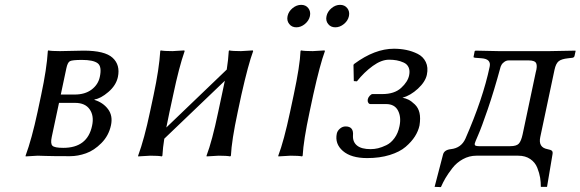

<svg xmlns="http://www.w3.org/2000/svg" viewBox="-20 -639 2382 788"><path d="M229.5 -251H286.6Q328.6 -251 355.7 -271.2Q382.8 -291.5 389.6 -323.2Q398.9 -366.2 380.6 -379.6Q362.3 -393.1 316.4 -393.1Q275.9 -393.1 266.6 -387.7Q257.3 -382.3 252.4 -358.9ZM222.2 -216.8 192.4 -77.1Q186.5 -49.8 195.1 -41Q203.6 -32.2 239.7 -32.2Q338.9 -32.2 357.9 -123Q366.7 -163.6 348.1 -190.2Q329.6 -216.8 288.1 -216.8ZM134.8 0 85.4 2.9 85 0Q110.4 -68.8 134.3 -180.2L148.9 -249Q171.9 -356.4 176.3 -429.2L177.7 -432.1Q191.4 -429.2 226.1 -429.2Q245.1 -429.2 274.9 -430.2Q304.7 -431.2 323.7 -431.2Q410.2 -431.2 442.1 -401.9Q474.1 -372.6 463.9 -323.2Q456.5 -288.6 424.8 -261.5Q393.1 -234.4 368.2 -231L367.7 -229Q402.8 -218.3 423.3 -191.2Q443.8 -164.1 435.5 -125Q426.3 -82 396.2 -51.8Q366.2 -21.5 333 -9.8Q299.8 2 267.6 2Q194.8 2 167.5 1Q140.1 0 134.8 0Z M690.9 -250 675.8 -180.2Q667.5 -141.1 662.6 -115.7L910.6 -353.5Q917 -395 918.9 -429.2L920.4 -432.1Q934.1 -429.2 968.8 -429.2Q968.8 -429.2 1017.6 -432.1L1019 -429.2Q999 -375.5 970.7 -250L955.6 -179.2Q930.7 -63 927.7 0L924.8 2.9Q911.1 0 877.4 0Q877.4 0 828.1 2.9L827.6 0Q850.6 -60.1 875.5 -179.2L890.6 -250Q897.9 -285.2 902.8 -307.6L654.3 -69.8Q648.4 -33.7 646.5 0L644 2.9Q630.9 0 596.7 0Q596.7 0 546.9 2.9V0Q572.3 -68.8 595.7 -180.2L610.4 -249Q633.3 -356.4 637.7 -429.2L639.6 -432.1Q653.3 -429.2 688 -429.2Q688 -429.2 736.3 -432.1L737.8 -429.2Q714.8 -363.8 690.9 -250Z M1185.5 -250Q1210.9 -369.1 1213.4 -429.2L1215.3 -432.1Q1229 -429.2 1263.7 -429.2Q1263.7 -429.2 1312 -432.1L1313.5 -429.2Q1293.5 -375.5 1265.6 -250L1250.5 -179.2Q1225.6 -63 1222.2 0L1219.7 2.9Q1206.1 0 1172.4 0Q1172.4 0 1122.6 2.9L1122.1 0Q1145 -60.1 1170.4 -179.2ZM1167 -540.5Q1156.2 -554.2 1160.2 -573Q1164.1 -591.8 1180.7 -605.5Q1197.3 -619.1 1216.1 -619.1Q1234.9 -619.1 1245.4 -605.5Q1255.9 -591.8 1252 -573Q1248 -554.2 1231.4 -540.5Q1214.8 -526.9 1196.3 -526.9Q1177.7 -526.9 1167 -540.5ZM1326.7 -540.5Q1315.9 -554.2 1320.1 -573Q1324.2 -591.8 1340.6 -605.5Q1356.9 -619.1 1375.7 -619.1Q1394.5 -619.1 1405.3 -605.5Q1416 -591.8 1412.1 -573Q1408.2 -554.2 1391.6 -540.5Q1375 -526.9 1356.2 -526.9Q1337.4 -526.9 1326.7 -540.5Z M1576.7 -394Q1545.4 -394 1510 -368.4Q1474.6 -342.8 1444.8 -305.2L1432.1 -306.2L1430.7 -373L1434.1 -377Q1518.1 -439 1596.7 -439Q1623 -439 1647.2 -434.1Q1671.4 -429.2 1694.1 -418Q1716.8 -406.7 1727.5 -384.5Q1738.3 -362.3 1731.9 -332Q1725.6 -303.2 1695.3 -275.1Q1665 -247.1 1631.8 -237.8Q1643.1 -236.3 1655.8 -230.2Q1668.5 -224.1 1682.6 -210.4Q1696.8 -196.8 1701.7 -175.8Q1706.5 -154.8 1701.7 -124Q1696.8 -101.1 1682.9 -79.1Q1668.9 -57.1 1644.8 -36.4Q1620.6 -15.6 1579.6 -2.9Q1538.6 9.8 1486.8 9.8Q1420.9 9.8 1387.2 -19.5Q1353.5 -48.8 1362.3 -90.8Q1364.7 -102.1 1375.2 -111.1Q1385.7 -120.1 1398.4 -120.1Q1432.1 -120.1 1428.7 -83Q1427.2 -56.6 1445.3 -41.7Q1463.4 -26.9 1501 -26.9Q1516.1 -26.9 1531.5 -30.5Q1546.9 -34.2 1565.7 -43.2Q1584.5 -52.2 1599.1 -72.3Q1613.8 -92.3 1619.6 -121.1Q1627.4 -158.2 1613.5 -185.1Q1599.6 -211.9 1564.5 -211.9H1500.5Q1494.1 -211.9 1491 -218.3Q1487.8 -224.6 1489.5 -231.9Q1491.2 -239.3 1497.6 -246.1Q1503.9 -252.9 1508.8 -252.9H1548.8Q1598.6 -252.9 1626.2 -278.1Q1653.8 -303.2 1659.2 -330.1Q1663.1 -349.1 1657 -362.5Q1650.9 -376 1636.7 -382.3Q1622.6 -388.7 1607.9 -391.4Q1593.3 -394 1576.7 -394Z M1928.7 -50.8Q1927.2 -43.5 1931.6 -41.3Q1936 -39.1 1945.3 -39.1H2074.2Q2100.1 -39.1 2109.6 -49.8Q2119.1 -60.5 2125 -87.9L2178.7 -341.8Q2186 -367.2 2180.7 -379.2Q2175.3 -391.1 2149.4 -391.1H2068.4Q2058.1 -391.1 2049.8 -385Q2041.5 -378.9 2038.6 -373.5Q2035.6 -368.2 2034.7 -365.2Q2007.3 -264.6 1981.7 -190.2Q1956.1 -115.7 1942.6 -85Q1929.2 -54.2 1928.7 -50.8ZM1935.1 0Q1905.8 0 1879.9 14.2Q1854 28.3 1836.2 51.5Q1818.4 74.7 1808.1 92.3Q1797.9 109.9 1789.6 128.9L1763.7 127.9L1798.3 -4.9Q1803.2 -23.9 1830.6 -26.9Q1873 -31.7 1890.1 -69.8Q1962.4 -234.9 1989.7 -365.2Q1996.6 -397 1956.1 -399.9L1929.7 -401.9Q1926.3 -402.3 1924.6 -403.3Q1922.9 -404.3 1923.8 -407.2L1928.2 -429.2L1931.6 -431.2Q2009.3 -429.2 2026.4 -429.2H2235.4L2341.8 -431.2L2342.3 -429.2L2337.9 -409.2Q2336.4 -403.3 2329.6 -401.9L2312 -399.9Q2284.2 -397 2272.7 -387.5Q2261.2 -377.9 2255.9 -353L2197.3 -76.2Q2188.5 -34.2 2226.6 -26.9Q2240.2 -24.4 2244.9 -20.3Q2249.5 -16.1 2247.6 -5.9L2225.1 127.9H2199.7Q2199.7 108.9 2196.8 90.3Q2193.8 71.8 2185.1 49.6Q2176.3 27.3 2156.2 13.7Q2136.2 0 2106.9 0Z"/></svg>

Font: Linux Biolinum
Style: Italic
Weight: 400
Italic angle: -12°
Designer: Philipp H. Poll
Foundry: Philipp H. Poll
Version: Version 1.1.3 ; ttfautohint (v0.9)